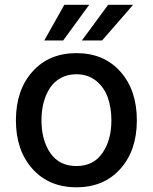

<svg xmlns="http://www.w3.org/2000/svg" viewBox="-20 -776 642 807"><path d="M324.2 -606 434.6 -755.9H539.6L409.2 -606ZM166 -606 250.5 -755.9H355L245.6 -606ZM46.9 -270Q46.9 -397.5 116.5 -475.1Q186 -552.7 301.3 -552.7Q416.5 -552.7 485.8 -475.1Q555.2 -397.5 555.2 -270Q555.2 -143.6 485.8 -66.2Q416.5 11.2 301.3 11.2Q186 11.2 116.5 -66.2Q46.9 -143.6 46.9 -270ZM301.3 -78.1Q372.6 -78.1 410.4 -132.6Q448.2 -187 448.2 -270.5Q448.2 -324.2 432.6 -367.2Q417 -410.2 383.1 -437Q349.1 -463.9 301.3 -463.9Q264.6 -463.9 236.1 -448.5Q207.5 -433.1 189.9 -406.2Q172.4 -379.4 163.3 -345Q154.3 -310.5 154.3 -270.5Q154.3 -186.5 191.9 -132.3Q229.5 -78.1 301.3 -78.1Z"/></svg>

Font: Interop Med
Style: Regular
Weight: 500
Designer: Rasmus Andersson, Google, Jang Haemin
Foundry: jhaemin
Version: Version 1.007